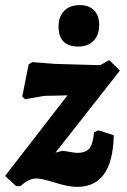

<svg xmlns="http://www.w3.org/2000/svg" viewBox="-43 -721 496 751"><path d="M269 -701Q305 -701 325 -680.5Q345 -660 345 -623Q345 -584 323 -561.5Q301 -539 263 -539Q186 -539 186 -617Q186 -656 208 -678.5Q230 -701 269 -701ZM384 -486 426 -445 174 -124 201 -131Q206 -131 229 -127Q252 -123 258 -123Q291 -123 305.5 -139Q320 -155 325 -204L343 -211L402 -192Q398 10 259 10Q225 10 172.5 -6.5Q120 -23 99 -23Q70 -23 37 7H20L-23 -33L221 -348L131 -346L55 -333L44 -343L69 -469L83 -478L174 -471L349 -466Z"/></svg>

Font: Alegreya Sans ExtraBold
Style: Italic
Weight: 800
Italic angle: -7°
Designer: Juan Pablo del Peral
Foundry: Huerta Tipografica
Version: Version 2.007